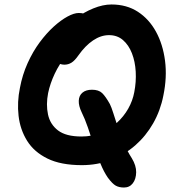

<svg xmlns="http://www.w3.org/2000/svg" viewBox="-20 -729 792 858"><path d="M346 9Q252 9 192 -20.5Q132 -50 101 -100Q70 -150 63 -211.5Q56 -273 69 -336Q80 -395 103.5 -447Q127 -499 157.5 -540Q188 -581 220 -610Q252 -639 281.5 -655Q311 -671 332 -671Q358 -671 374.5 -659Q391 -647 398.5 -630Q406 -613 403 -595Q400 -578 387.5 -566Q375 -554 342 -536Q305 -515 275 -479Q245 -443 224.5 -399.5Q204 -356 195 -313Q185 -262 194.5 -217.5Q204 -173 239.5 -146Q275 -119 344 -119Q391 -119 430.5 -135Q470 -151 501.5 -179.5Q533 -208 553 -243.5Q573 -279 580 -317Q589 -363 586.5 -408.5Q584 -454 569.5 -491Q555 -528 529.5 -550Q504 -572 467 -572Q431 -572 396 -548.5Q361 -525 330 -481Q314 -458 299.5 -449Q285 -440 268 -440Q250 -440 237 -449.5Q224 -459 219 -475.5Q214 -492 217 -512Q224 -546 250.5 -581Q277 -616 315.5 -645Q354 -674 397 -691.5Q440 -709 478 -709Q546 -709 596 -676.5Q646 -644 677 -587.5Q708 -531 717.5 -457.5Q727 -384 710 -302Q697 -235 664.5 -178Q632 -121 584.5 -79.5Q537 -38 476 -14.5Q415 9 346 9ZM534 109Q512 109 497 100.5Q482 92 462 65Q444 39 428.5 1Q413 -37 399.5 -79Q386 -121 372.5 -160Q359 -199 345 -227Q331 -256 332 -279Q333 -302 348.5 -315Q364 -328 391 -328Q421 -328 436.5 -313Q452 -298 471 -264Q478 -250 486.5 -223Q495 -196 506.5 -161Q518 -126 533.5 -89.5Q549 -53 569 -22Q589 11 588.5 41Q588 71 573.5 90Q559 109 534 109Z"/></svg>

Font: Shantell Sans Light SemiBold
Style: Italic
Weight: 600
Italic angle: -11°
Version: Version 1.011;[c5ecc13dd]